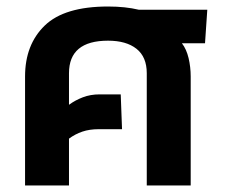

<svg xmlns="http://www.w3.org/2000/svg" viewBox="-20 -570 694 590"><path d="M57 0V-335Q57 -433 117.5 -491.5Q178 -550 312 -550Q339 -550 362.5 -547.5Q386 -545 407 -540H617L610 -437H539Q553 -419 559.5 -391.5Q566 -364 566 -335V0H431V-345Q431 -395 399.5 -420Q368 -445 312 -445Q192 -445 192 -345V-248Q211 -262 234.5 -271Q258 -280 286 -280H351L355 -173H283Q255 -173 233 -165.5Q211 -158 192 -144V0Z"/></svg>

Font: Kanit Medium
Style: Regular
Weight: 500
Designer: Katatrad Team
Foundry: CadsonDemak
Version: Version 2.000; ttfautohint (v1.8.3)